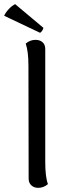

<svg xmlns="http://www.w3.org/2000/svg" viewBox="-41 -894 334 925"><path d="M97 -33 96 -577Q96 -646 83 -684Q104 -702 130 -702Q151 -702 164 -690.5Q177 -679 177 -658V-114Q177 -41 190 -7Q169 11 143 11Q123 11 110 -1Q97 -13 97 -33ZM32 -874 168 -760Q168 -755 162.5 -746.5Q157 -738 152 -736L-21 -818Q-14 -834 1.5 -850.5Q17 -867 32 -874Z"/></svg>

Font: Arima Madurai
Style: Regular
Weight: 400
Designer: Joana Correia and Natanael Gama
Foundry: NDISCOVER
Version: Version 1.019